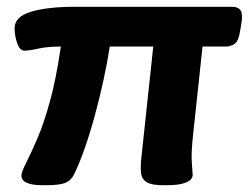

<svg xmlns="http://www.w3.org/2000/svg" viewBox="-20 -543 732 565"><path d="M103 2Q75 2 59 -5Q43 -12 43 -26Q43 -32 46.5 -41Q50 -50 59 -68Q72 -94 90 -135.5Q108 -177 126.5 -243Q145 -309 159 -406Q119 -406 93 -400Q67 -394 52 -394Q38 -394 30.5 -416Q23 -438 23 -460Q23 -494 71.5 -508.5Q120 -523 199 -523H662Q682 -523 688.5 -511.5Q695 -500 690 -472L686 -449Q682 -423 671 -414.5Q660 -406 645 -406H576L549 -154Q542 -93 544.5 -63.5Q547 -34 547 -29Q547 -14 527.5 -6Q508 2 473 2H460Q426 2 411.5 -7Q397 -16 395 -34Q393 -52 396 -79L431 -406H303Q296 -360 284.5 -307Q273 -254 258.5 -201Q244 -148 228 -103Q212 -58 197 -28Q189 -12 172.5 -5Q156 2 116 2Z"/></svg>

Font: Asap Semi Expanded Semi Expanded Regular
Style: Bold Italic
Weight: 700
Width: 6
Italic angle: -6°
Designer: Pablo Cosgaya
Foundry: Omnibus-Type
Version: Version 3.001; ttfautohint (v1.8.4.7-5d5b)